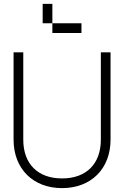

<svg xmlns="http://www.w3.org/2000/svg" viewBox="-20 -970 640 990"><path d="M550 -250V-700H500V-250C500 -125 425 -50 300 -50C175 -50 100 -125 100 -250V-700H50V-250C50 -100 150 0 300 0C450 0 550 -100 550 -250ZM200 -850H250V-950H200ZM250 -800H400V-850H250Z"/></svg>

Font: LS-VG5000 Light
Style: Regular
Weight: 400
Designer: Justin Bihan, 2021
Foundry: Justin Bihan, 2021
Version: Version 1.000;Glyphs 3.1.2 (3151)